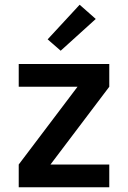

<svg xmlns="http://www.w3.org/2000/svg" viewBox="-20 -790 540 810"><path d="M59 0V-96L307 -424H59V-520H441V-424L193 -96H441V0ZM236 -576 181 -624 316 -770 384 -710Z"/></svg>

Font: Iosevka SS04
Style: Bold
Weight: 700
Monospace: yes
Designer: Belleve Invis
Foundry: Belleve Invis
Version: Version 19.0.0; ttfautohint (v1.8.4)